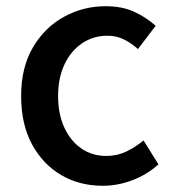

<svg xmlns="http://www.w3.org/2000/svg" viewBox="-20 -584 557 618"><path d="M311 14Q236 14 177 -20.5Q118 -55 83 -119.5Q48 -184 48 -275Q48 -367 86 -431.5Q124 -496 186 -530Q248 -564 320 -564Q373 -564 412 -546Q451 -528 481 -501L424 -426Q402 -446 378 -457.5Q354 -469 326 -469Q280 -469 244 -444.5Q208 -420 187.5 -376.5Q167 -333 167 -275Q167 -217 187 -173.5Q207 -130 242 -106Q277 -82 322 -82Q357 -82 387 -96.5Q417 -111 442 -132L490 -55Q452 -21 405 -3.5Q358 14 311 14Z"/></svg>

Font: Noto Sans SC Thin Medium
Style: Regular
Weight: 500
Version: Version 2.004-H2;hotconv 1.0.118;makeotfexe 2.5.65603